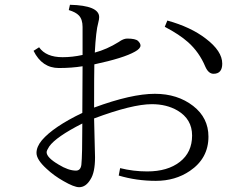

<svg xmlns="http://www.w3.org/2000/svg" viewBox="-20 -781 1040 796"><path d="M322.3 -553.2V-669.4Q322.3 -700.7 307.1 -716.8Q294.4 -730.5 265.1 -739.3L270 -761.2Q391.1 -758.3 391.1 -710Q391.1 -700.7 387.2 -686Q377.9 -653.8 373 -563Q422.9 -576.2 472.2 -606.9Q491.7 -621.1 507.3 -621.1Q541.5 -621.1 552.2 -611.3Q562.5 -601.1 562.5 -592.3Q562.5 -579.6 539.6 -566.9Q492.2 -540 371.1 -514.2Q370.1 -471.2 370.1 -335Q524.9 -392.1 622.1 -392.1Q715.8 -392.1 780.8 -341.8Q844.2 -292.5 844.2 -214.4Q844.2 -124.5 767.1 -72.3Q706.5 -31.2 626 -31.2Q545.9 -31.2 472.2 -53.2L478 -84Q532.7 -70.3 590.3 -70.3Q674.8 -70.3 725.6 -109.9Q776.4 -149.4 776.4 -219.2Q776.4 -287.1 715.8 -322.8Q670.9 -349.1 609.4 -349.1Q528.3 -349.1 370.1 -290Q370.1 -270 372.1 -206.1Q374 -153.8 374 -128.9Q374 -65.9 355 -37.1Q335.9 -4.9 308.1 -4.9Q287.1 -4.9 243.2 -30.3Q203.6 -52.7 173.3 -81.1Q131.3 -119.1 131.3 -147Q131.3 -172.4 153.3 -199.2Q200.7 -254.9 321.3 -313Q322.3 -401.4 322.3 -506.3Q277.3 -499 224.1 -499Q154.3 -499 119.1 -570.3L142.1 -585Q170.9 -543.9 239.3 -543.9Q280.3 -543.9 322.3 -553.2ZM321.3 -269Q211.9 -213.4 184.1 -173.8Q173.3 -157.2 173.3 -149.9Q173.3 -127.9 223.1 -98.6Q263.7 -73.7 294.9 -73.7Q314.5 -73.7 317.4 -98.6Q321.3 -136.7 321.3 -269ZM673.8 -695.8Q771 -668.9 833 -621.1Q901.4 -569.3 901.4 -517.1Q901.4 -475.1 865.2 -475.1Q844.2 -475.1 831.1 -504.9Q806.2 -564.5 759.8 -606Q723.6 -638.2 663.1 -669.9Z"/></svg>

Font: I.MingCP
Style: Regular
Weight: 400
Designer: I.Font Project
Version: Version 8.000; Sep 06, 2022